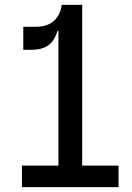

<svg xmlns="http://www.w3.org/2000/svg" viewBox="-20 -772 546 792"><path d="M259.5 -752H319V-89H469V0H70.5V-89H221V-697ZM76 -661.5H128.5Q159 -661.5 181.5 -672.2Q204 -683 217.5 -703.2Q231 -723.5 234.5 -752H270L244 -644.5H217Q204 -601.5 177.8 -584Q151.5 -566.5 109 -566.5H76Z"/></svg>

Font: Hepta Slab Medium
Style: Regular
Weight: 500
Designer: Michael LaGattuta
Foundry: Michael LaGattuta
Version: Version 1.102